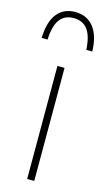

<svg xmlns="http://www.w3.org/2000/svg" viewBox="-150 -844 490 886"><g transform="rotate(15 95.0 -401.0)"><path d="M78.5 0V-540H112.5V0ZM94.5 -802Q150 -802 182.2 -762.2Q214.5 -722.5 216.5 -646H188Q184.5 -711 161.5 -742Q138.5 -773 94.5 -773Q51 -773 28.2 -742Q5.5 -711 3 -646H-25.5Q-23 -723.5 8 -762.8Q39 -802 94.5 -802Z"/></g></svg>

Font: Encode Sans Semi Condensed Thin
Style: Regular
Weight: 250
Width: 4
Designer: Multiple Designers
Foundry: Impallari Type
Version: Version 2.000